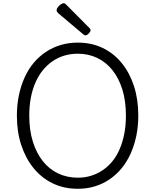

<svg xmlns="http://www.w3.org/2000/svg" viewBox="-20 -1155 965 1194"><path d="M464 19Q378 19 308.5 -14.5Q239 -48 189.5 -108.5Q140 -169 112.5 -252Q85 -335 85 -436Q85 -503 97.5 -562.5Q110 -622 133 -673Q156 -724 189 -763.5Q222 -803 264.5 -831.5Q307 -860 357 -875Q407 -890 464 -890Q549 -890 618 -857Q687 -824 736.5 -763.5Q786 -703 813 -620Q840 -537 840 -436Q840 -369 827.5 -309.5Q815 -250 792 -199Q769 -148 736 -108Q703 -68 661 -39.5Q619 -11 569.5 4Q520 19 464 19ZM464 -50Q508 -50 546.5 -62Q585 -74 618.5 -96.5Q652 -119 679 -152Q706 -185 724.5 -228.5Q743 -272 753 -323.5Q763 -375 763 -436Q763 -527 741 -598Q719 -669 679 -719Q639 -769 584 -795Q529 -821 464 -821Q420 -821 381 -809.5Q342 -798 308 -775Q274 -752 247 -719Q220 -686 201 -643Q182 -600 172 -548.5Q162 -497 162 -436Q162 -345 184.5 -273.5Q207 -202 247 -152Q287 -102 342.5 -76Q398 -50 464 -50ZM511 -935Q508 -935 504 -937.5Q500 -940 495 -944L343 -1072Q337 -1078 334.5 -1082Q332 -1086 332 -1092Q332 -1100 339.5 -1110Q347 -1120 357.5 -1127.5Q368 -1135 376 -1135Q382 -1135 385.5 -1132Q389 -1129 393 -1125L536 -981Q541 -976 542 -973Q543 -970 543 -966Q543 -958 531.5 -946.5Q520 -935 511 -935Z"/></svg>

Font: Playwrite GB S Light
Style: Regular
Weight: 300
Designer: Veronika Burian, José Scaglione
Foundry: TypeTogether
Version: Version 1.002